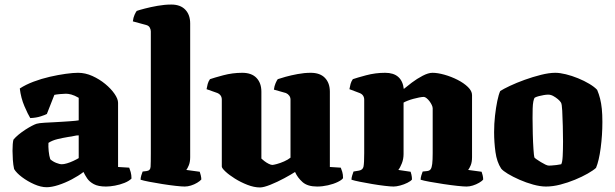

<svg xmlns="http://www.w3.org/2000/svg" viewBox="-20 -820 2702 844"><path d="M185 3Q160 3 130.5 -10Q101 -23 76.5 -41.5Q52 -60 42 -77Q38 -95 36.5 -117.5Q35 -140 35 -157Q35 -173 36 -185.5Q37 -198 39 -206Q48 -217 62 -228.5Q76 -240 91.5 -250Q107 -260 120.5 -267Q134 -274 141 -276Q151 -279 175.5 -280.5Q200 -282 223 -283Q241 -284 257 -285Q273 -286 287 -287Q301 -288 311 -289Q321 -290 326 -291V-390Q307 -401 293.5 -404.5Q280 -408 270 -408Q261 -408 244.5 -406.5Q228 -405 219 -403L186 -319Q179 -315 159 -308.5Q139 -302 113 -301Q103 -317 87.5 -353Q72 -389 67 -431Q93 -448 127.5 -461Q162 -474 199 -482.5Q236 -491 269 -495.5Q302 -500 323 -500Q355 -500 386 -486Q417 -472 442.5 -451Q468 -430 483.5 -407.5Q499 -385 499 -368V-86L548 -83Q551 -76 554.5 -63.5Q558 -51 558 -35Q547 -24 527 -16Q507 -8 485 -4Q463 0 446 0Q412 0 392.5 -10.5Q373 -21 363 -36Q353 -51 347 -64Q325 -47 295.5 -31.5Q266 -16 236.5 -6.5Q207 3 185 3ZM252 -98Q261 -98 274.5 -102Q288 -106 302 -112.5Q316 -119 326 -125V-225Q316 -225 306 -222.5Q296 -220 280 -218Q256 -214 233 -208.5Q210 -203 193 -192Q192 -176 194 -155.5Q196 -135 201 -120Q212 -110 227 -104Q242 -98 252 -98Z M792 0Q779 0 752 -3Q725 -6 693.5 -11Q662 -16 636 -21Q610 -26 598 -30Q598 -38 601 -48.5Q604 -59 607 -66L624 -68Q641 -70 642 -87Q643 -104 643 -147V-682Q643 -690 638.5 -698.5Q634 -707 623 -710L564 -726Q566 -743 571.5 -755Q577 -767 581 -772Q592 -776 617 -782.5Q642 -789 673 -794.5Q704 -800 733 -800Q773 -800 794.5 -777.5Q816 -755 816 -717V-129Q816 -108 810 -93.5Q804 -79 799 -73L858 -65Q860 -60 862.5 -49.5Q865 -39 865 -31Q859 -24 846.5 -16.5Q834 -9 819.5 -4.5Q805 0 792 0Z M1123 4Q1097 4 1067.5 -7.5Q1038 -19 1012.5 -35Q987 -51 971 -66Q955 -81 955 -88V-382Q955 -393 949.5 -400.5Q944 -408 936 -411L888 -428Q890 -440 893 -451Q896 -462 903 -472Q920 -478 961 -489Q1002 -500 1045 -500Q1086 -500 1107.5 -477.5Q1129 -455 1129 -417V-123Q1133 -119 1142 -112Q1151 -105 1161 -100Q1171 -95 1177 -95Q1182 -95 1197 -99Q1212 -103 1229 -110.5Q1246 -118 1257 -127V-382Q1257 -392 1251.5 -399.5Q1246 -407 1237 -411L1184 -426Q1186 -442 1191.5 -454.5Q1197 -467 1201 -472Q1212 -476 1235.5 -482.5Q1259 -489 1288.5 -494.5Q1318 -500 1346 -500Q1387 -500 1408.5 -477.5Q1430 -455 1430 -417V-86L1478 -83Q1481 -76 1484.5 -64.5Q1488 -53 1488 -37Q1483 -29 1464.5 -20Q1446 -11 1421.5 -5.5Q1397 0 1374 0Q1332 0 1310 -19.5Q1288 -39 1277 -64Q1260 -53 1229.5 -36.5Q1199 -20 1169 -8Q1139 4 1123 4Z M1710 0Q1698 0 1672 -3Q1646 -6 1616.5 -11Q1587 -16 1562 -21Q1537 -26 1525 -30Q1525 -38 1528 -48Q1531 -58 1534 -66L1558 -70Q1575 -73 1578 -88Q1581 -103 1581 -147V-382Q1581 -392 1576 -399.5Q1571 -407 1561 -411L1516 -428Q1518 -440 1521 -451Q1524 -462 1531 -472Q1548 -478 1589 -489Q1630 -500 1673 -500Q1710 -500 1730.5 -482Q1751 -464 1755 -429Q1768 -440 1790.5 -457Q1813 -474 1838 -487Q1863 -500 1881 -500Q1904 -500 1934 -491.5Q1964 -483 1991.5 -469Q2019 -455 2037 -437.5Q2055 -420 2055 -402V-129Q2055 -107 2049 -93Q2043 -79 2038 -73L2097 -65Q2099 -60 2101.5 -50Q2104 -40 2104 -31Q2099 -24 2086 -16.5Q2073 -9 2058.5 -4.5Q2044 0 2031 0Q2018 0 1990 -3Q1962 -6 1929 -11Q1896 -16 1868.5 -21Q1841 -26 1829 -30Q1829 -38 1832 -48.5Q1835 -59 1838 -66L1857 -68Q1868 -69 1873 -76Q1878 -83 1880 -99.5Q1882 -116 1882 -147V-344Q1882 -350 1878 -358.5Q1874 -367 1868 -375Q1862 -383 1855 -388.5Q1848 -394 1843 -394Q1835 -394 1822.5 -391.5Q1810 -389 1797 -385.5Q1784 -382 1772.5 -377.5Q1761 -373 1754 -369V-143Q1754 -121 1746.5 -102Q1739 -83 1731 -73L1785 -65Q1786 -63 1788.5 -52.5Q1791 -42 1791 -31Q1786 -24 1771 -16.5Q1756 -9 1739 -4.5Q1722 0 1710 0Z M2380 0Q2355 0 2324 -8.5Q2293 -17 2263.5 -30Q2234 -43 2212.5 -56Q2191 -69 2183 -79Q2164 -108 2158 -151.5Q2152 -195 2152 -239Q2152 -276 2156 -311.5Q2160 -347 2166 -376Q2172 -405 2179 -420Q2193 -429 2221.5 -442.5Q2250 -456 2286 -469Q2322 -482 2358 -491Q2394 -500 2421 -500Q2441 -500 2467.5 -493.5Q2494 -487 2521 -476Q2548 -465 2570.5 -451.5Q2593 -438 2605 -425Q2613 -406 2618 -386Q2623 -366 2625.5 -341.5Q2628 -317 2628 -284Q2628 -226 2620.5 -169.5Q2613 -113 2600 -82Q2588 -71 2563.5 -57Q2539 -43 2507.5 -30Q2476 -17 2443 -8.5Q2410 0 2380 0ZM2393 -92Q2395 -92 2404.5 -92.5Q2414 -93 2426 -94.5Q2438 -96 2447 -98Q2452 -106 2453.5 -134Q2455 -162 2455 -198Q2455 -228 2454 -265.5Q2453 -303 2451.5 -333Q2450 -363 2446 -369Q2442 -376 2432.5 -384Q2423 -392 2412 -398Q2401 -404 2390 -404Q2381 -404 2370 -402Q2359 -400 2349 -397.5Q2339 -395 2331 -391Q2327 -387 2324.5 -374Q2322 -361 2321.5 -342.5Q2321 -324 2321 -301Q2321 -270 2322 -232Q2323 -194 2325 -164.5Q2327 -135 2329 -128Q2331 -125 2339 -119.5Q2347 -114 2357.5 -107.5Q2368 -101 2377.5 -96.5Q2387 -92 2393 -92Z"/></svg>

Font: Texturina 12pt Black
Style: Regular
Weight: 900
Designer: Guillermo Torres Carreño
Foundry: Omnibus-Type
Version: Version 1.002